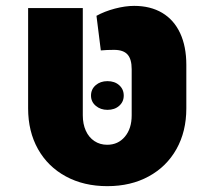

<svg xmlns="http://www.w3.org/2000/svg" viewBox="-20 -618 689 650"><path d="M75.2 0ZM75.2 -251V-590.8H260.3V-227.5Q260.3 -198.2 270.5 -175.5Q280.8 -152.8 299.6 -140.4Q318.4 -127.9 342.8 -127.9Q379.9 -127.9 402.8 -155.3Q425.8 -182.6 425.8 -227.5V-383.8Q425.8 -418 411.6 -433.6Q397.5 -449.2 366.2 -449.2Q340.8 -449.2 321.3 -447.3L306.6 -564.5Q334 -579.6 369.1 -588.9Q404.3 -598.1 434.1 -598.1Q489.3 -598.1 529.1 -574.5Q568.8 -550.8 589.8 -505.9Q610.8 -460.9 610.8 -398.4V-251Q610.8 -172.9 577.4 -113.3Q543.9 -53.7 483.4 -20.8Q422.9 12.2 343.3 12.2Q263.7 12.2 202.9 -20.8Q142.1 -53.7 108.6 -113.3Q75.2 -172.9 75.2 -251ZM288.1 -294.4Q288.1 -315.9 304 -329.6Q319.8 -343.3 343.8 -343.3Q368.2 -343.3 383.5 -329.6Q398.9 -315.9 398.9 -294.4Q398.9 -273.4 383.5 -259.8Q368.2 -246.1 343.8 -246.1Q320.3 -246.1 304.2 -259.8Q288.1 -273.4 288.1 -294.4Z"/></svg>

Font: Heebo Black
Style: Regular
Weight: 900
Designer: Oded Ezer
Foundry: Meir Sadan
Version: Version 2.001; ttfautohint (v1.5.14-ce02) -l 8 -r 50 -G 200 